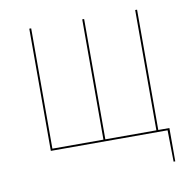

<svg xmlns="http://www.w3.org/2000/svg" viewBox="-75 -592 805 800"><g transform="rotate(-10 328.0 -192.0)"><path d="M603 -8V133H596L594 0H100V-517H108V-8H324V-517H332V-8H548V-517H556V-8Z"/></g></svg>

Font: Fira Sans Compressed Eight
Style: Regular
Weight: 100
Width: 1
Designer: bBox Type GmbH & Carrois Corporate GbR & Edenspiekermann AG
Foundry: bBox Type GmbH & Carrois Corporate GbR & Edenspiekermann AG
Version: Version 4.301